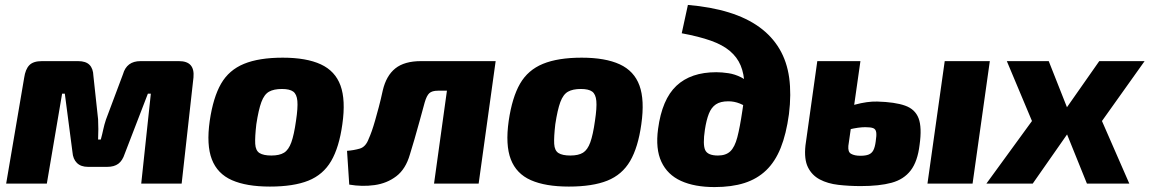

<svg xmlns="http://www.w3.org/2000/svg" viewBox="-20 -745 4664 779"><path d="M706 -497Q739 -497 753.5 -480.5Q768 -464 765 -431L717 0H553L592 -365H580L486 -121Q477 -93 460 -80.5Q443 -68 415 -68H337Q308 -68 292 -84Q276 -100 274 -128L243 -365H232L170 0H5L78 -429Q83 -464 99 -480.5Q115 -497 150 -497H297Q328 -497 343 -482Q358 -467 359 -437L378 -261Q379 -240 379 -221Q379 -202 378 -179H389Q395 -201 399 -220Q403 -239 410 -260L479 -444Q494 -497 550 -497Z M1127 -511Q1223 -511 1281.5 -484Q1340 -457 1361.5 -398Q1383 -339 1369 -241Q1356 -147 1323.5 -91.5Q1291 -36 1231 -12Q1171 12 1075 12Q980 12 921 -14Q862 -40 839.5 -98.5Q817 -157 831 -255Q845 -350 877 -405.5Q909 -461 970 -486Q1031 -511 1127 -511ZM1124 -384Q1091 -384 1071.5 -373Q1052 -362 1040.5 -331Q1029 -300 1020 -241Q1014 -189 1015.5 -161.5Q1017 -134 1033 -124Q1049 -114 1081 -114Q1114 -114 1132.5 -125.5Q1151 -137 1162 -167.5Q1173 -198 1181 -255Q1189 -308 1186.5 -335.5Q1184 -363 1169.5 -373.5Q1155 -384 1124 -384Z M1978 -497 1963 -377H1757Q1733 -377 1722 -367Q1711 -357 1703 -329Q1693 -293 1682.5 -254Q1672 -215 1661.5 -179.5Q1651 -144 1643 -118Q1626 -59 1588 -30Q1550 -1 1499.5 6Q1449 13 1397 4L1388 -133Q1415 -135 1439.5 -142Q1464 -149 1476 -182Q1482 -195 1488.5 -213.5Q1495 -232 1502 -256.5Q1509 -281 1517 -311Q1525 -341 1533 -378Q1547 -438 1584 -467.5Q1621 -497 1688 -497ZM1991 -497 1922 0H1741L1810 -497Z M2340 -511Q2436 -511 2494.5 -484Q2553 -457 2574.5 -398Q2596 -339 2582 -241Q2569 -147 2536.5 -91.5Q2504 -36 2444 -12Q2384 12 2288 12Q2193 12 2134 -14Q2075 -40 2052.5 -98.5Q2030 -157 2044 -255Q2058 -350 2090 -405.5Q2122 -461 2183 -486Q2244 -511 2340 -511ZM2337 -384Q2304 -384 2284.5 -373Q2265 -362 2253.5 -331Q2242 -300 2233 -241Q2227 -189 2228.5 -161.5Q2230 -134 2246 -124Q2262 -114 2294 -114Q2327 -114 2345.5 -125.5Q2364 -137 2375 -167.5Q2386 -198 2394 -255Q2402 -308 2399.5 -335.5Q2397 -363 2382.5 -373.5Q2368 -384 2337 -384Z M2771 -725Q2865 -717 2937.5 -694.5Q3010 -672 3061 -635Q3112 -598 3142.5 -546.5Q3173 -495 3182 -429Q3191 -363 3181 -282Q3170 -201 3147.5 -145Q3125 -89 3088.5 -54Q3052 -19 3000.5 -2.5Q2949 14 2879 14Q2798 14 2743 -11Q2688 -36 2663.5 -88.5Q2639 -141 2650 -222Q2666 -342 2724.5 -397Q2783 -452 2886 -452Q2909 -452 2935.5 -448Q2962 -444 2987.5 -431Q3013 -418 3034 -393Q3055 -368 3066 -327L3056 -259Q3042 -283 3023 -299.5Q3004 -316 2981.5 -325Q2959 -334 2935 -334Q2903 -334 2884.5 -321.5Q2866 -309 2856 -283.5Q2846 -258 2840 -219Q2831 -159 2841 -136.5Q2851 -114 2893 -114Q2925 -114 2943 -131Q2961 -148 2971.5 -188Q2982 -228 2992 -296Q3002 -356 3000.5 -401Q2999 -446 2985 -479.5Q2971 -513 2941.5 -538Q2912 -563 2864 -580Q2816 -597 2746 -610Z M3471 -497 3422 -153Q3421 -141 3423.5 -133Q3426 -125 3433 -121Q3440 -117 3449.5 -115Q3459 -113 3471 -113Q3492 -113 3504.5 -118Q3517 -123 3523.5 -135.5Q3530 -148 3533 -171Q3537 -196 3535 -208.5Q3533 -221 3523 -225Q3513 -229 3491 -229Q3464 -229 3426 -220Q3388 -211 3332 -172L3347 -274Q3399 -307 3449 -320.5Q3499 -334 3539 -333Q3611 -331 3652 -316.5Q3693 -302 3707 -265Q3721 -228 3711 -157Q3703 -90 3675 -53.5Q3647 -17 3597.5 -3.5Q3548 10 3472 10Q3425 10 3381.5 5Q3338 0 3306 -17Q3274 -34 3258 -66.5Q3242 -99 3248 -155L3296 -497ZM3996 -497 3926 0H3743L3813 -497Z M4235 -497 4337 -239 4170 0H3982L4167 -254L4065 -497ZM4409 -309 4394 -203H4212L4226 -309ZM4624 -497 4451 -254 4562 0H4390L4281 -270L4440 -497Z"/></svg>

Font: Exo 2 ExtraBold
Style: Italic
Weight: 800
Italic angle: -8°
Designer: Natanael Gama
Foundry: Natanael Gama
Version: Version 2.010